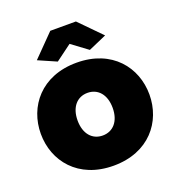

<svg xmlns="http://www.w3.org/2000/svg" viewBox="-134 -838 881 957"><g transform="rotate(-20 307.0 -360.0)"><path d="M222 -573 307 -636 392 -573 488 -615 375 -730H239L126 -615ZM307 10C495 10 595 -119 595 -263C595 -407 495 -536 307 -536C119 -536 19 -407 19 -263C19 -119 119 10 307 10ZM214 -263C214 -334 252 -376 307 -376C362 -376 400 -334 400 -263C400 -192 362 -150 307 -150C252 -150 214 -192 214 -263Z"/></g></svg>

Font: Raleway Black
Style: Regular
Weight: 900
Designer: Matt McInerney, Pablo Impallari, Rodrigo Fuenzalida
Foundry: Matt McInerney, Pablo Impallari, Rodrigo Fuenzalida
Version: Version 3.000g; ttfautohint (v1.5) -l 8 -r 28 -G 28 -x 14 -D